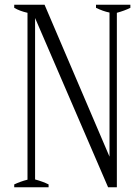

<svg xmlns="http://www.w3.org/2000/svg" viewBox="-20 -790 580 810"><path d="M40 -12C40 -12 40 0 40 0C40 0 185 0 185 0C185 0 185 -12 185 -12C169 -20 150 -27 128 -33C128 -33 128 -714 128 -714C128 -714 436 0 436 0C436 0 473 0 473 0C473 0 473 -736 473 -736C495 -742 514 -749 530 -757C530 -757 530 -770 530 -770C530 -770 385 -770 385 -770C385 -770 385 -757 385 -757C404 -748 422 -741 442 -737C442 -737 442 -129 442 -129C442 -129 168 -770 168 -770C168 -770 40 -770 40 -770C40 -770 40 -757 40 -757C55 -748 74 -741 96 -736C96 -736 96 -32 96 -32C76 -27 57 -20 40 -12Z"/></svg>

Font: BUSH 25 TRIRONG
Style: Regular
Weight: 400
Designer: Katatrad Team
Foundry: CadsonDemak